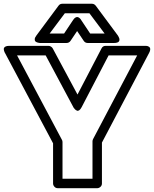

<svg xmlns="http://www.w3.org/2000/svg" viewBox="-92 -968 814 1013"><path d="M-65.9 -689Q-66.9 -690.4 -68.1 -692.9Q-69.3 -695.3 -71 -701.9Q-72.8 -708.5 -71.5 -713.4Q-70.3 -718.3 -63.5 -722.2Q-56.6 -726.1 -43.9 -726.1H164.1Q170.4 -726.1 176.8 -722.2Q183.1 -718.3 186 -712.9L316.9 -469.2L443.8 -712.9Q450.2 -726.1 465.8 -726.1H672.9Q673.8 -726.1 675.3 -726.1Q676.8 -726.1 680.9 -725.8Q685.1 -725.6 688.2 -724.4Q691.4 -723.1 694.8 -720.7Q698.2 -718.3 699.7 -714.4Q701.2 -710.4 700.2 -703.9Q699.2 -697.3 694.8 -689L445.8 -215.8V0Q445.8 10.7 438 17.8Q430.2 24.9 420.9 24.9H212.9Q202.1 24.9 195.1 17.1Q188 9.3 188 0V-211.9ZM-2 -675.8 234.9 -230Q237.8 -225.6 237.8 -217.8V-24.9H396V-222.2Q396 -228 398.9 -233.9L631.8 -675.8H481L338.9 -402.8Q332.5 -390.6 325.9 -386.2Q319.3 -381.8 314 -384.3Q308.6 -386.7 304.2 -390.6Q299.8 -394.5 297.4 -398.4L294.9 -402.8L148.9 -675.8ZM100.1 -780.8 216.8 -938Q224.1 -948.2 236.8 -948.2H393.1Q404.8 -948.2 413.1 -938L529.8 -780.8Q530.3 -779.8 531.2 -778.3Q532.2 -776.9 534.2 -772.9Q536.1 -769 537.4 -765.1Q538.6 -761.2 538.1 -756.8Q537.6 -752.4 535.2 -749Q532.7 -745.6 526.1 -743.4Q519.5 -741.2 509.8 -741.2H371.1Q357.4 -741.2 350.1 -752L314.9 -804.2L279.8 -752Q272 -741.2 258.8 -741.2H120.1Q118.2 -741.2 115 -741.5Q111.8 -741.7 105 -743.9Q98.1 -746.1 94.5 -749.8Q90.8 -753.4 91.3 -761.7Q91.8 -770 100.1 -780.8ZM169.9 -791H246.1L293.9 -862.8Q300.3 -872.6 307.1 -876Q314 -879.4 318.8 -877.7Q323.7 -876 327.6 -872.8Q331.5 -869.6 334 -866.2L335.9 -862.8L383.8 -791H460L379.9 -897.9H250Z"/></svg>

Font: Trueno ExtraBold Outline
Style: Regular
Weight: 800
Width: 6
Designer: Julieta Ulanovsky
Foundry: Julieta Ulanovsky
Version: Version 3.001b | FøM Fix